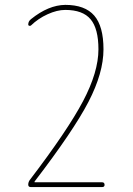

<svg xmlns="http://www.w3.org/2000/svg" viewBox="-20 -760 540 780"><path d="M100.6 -28.3Q254.9 -230.5 317.4 -349.1Q379.9 -467.8 379.9 -559.6Q379.9 -643.6 348.1 -681.6Q316.4 -719.7 245.1 -719.7Q211.9 -719.7 173.3 -702.1Q134.8 -684.6 105.5 -656.2Q102.5 -654.3 98.6 -655.3Q94.7 -656.2 94.7 -660.2Q94.7 -673.8 106.4 -682.6Q176.8 -739.3 245.1 -740.2Q325.2 -740.2 362.8 -696.8Q400.4 -653.3 400.4 -559.6Q400.4 -463.9 339.4 -346.2Q278.3 -228.5 121.1 -23.4Q121.1 -22.5 120.6 -22.5Q120.1 -22.5 120.1 -21Q120.1 -19.5 121.1 -19.5H394.5Q404.3 -19.5 404.8 -9.8Q405.3 0 394.5 0H105.5Q94.7 0 94.7 -9.8Q94.7 -19.5 100.6 -28.3Z"/></svg>

Font: Rounded-L Mgen+ 2m thin
Style: Regular
Weight: 100
Designer: [Source Han Sans]
Ryoko NISHIZUKA  (kana & ideographs); Paul D. Hunt (Latin, Greek & Cyrillic); Wenlong ZHANG  (bopomofo
Version: Version 1.059.20150602